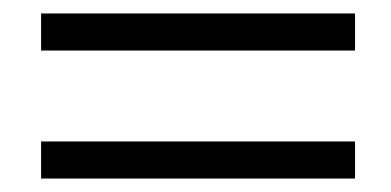

<svg xmlns="http://www.w3.org/2000/svg" viewBox="-20 -426 581 285"><path d="M41 -161H507V-216H41ZM41 -351H507V-406H41Z"/></svg>

Font: Charger Sport
Style: DfExt
Weight: 400
Designer: Jasper
Foundry: Cannot Into Space Fonts
Version: Version 1.1